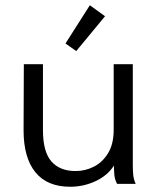

<svg xmlns="http://www.w3.org/2000/svg" viewBox="-20 -702 603 733"><path d="M248 11Q160 11 115 -44.5Q70 -100 70 -205L71 -457H144V-205Q144 -123 176 -86Q208 -49 269 -49Q305 -49 338 -65.5Q371 -82 392.5 -117Q414 -152 414 -207V-457H487V-71Q487 -53 488.5 -35.5Q490 -18 498 0H427Q418 -17 416.5 -35Q415 -53 415 -70Q391 -32 345 -10.5Q299 11 248 11ZM271 -507 230 -536 323 -682 381 -640Z"/></svg>

Font: Inconsolata SemiExpanded Thin
Style: Regular
Weight: 100
Width: 6
Monospace: yes
Designer: Raph Levien, Cyreal, Brenton Simpson
Foundry: Raph Levien, Cyreal, Google
Version: Version 3.100; ttfautohint (v1.8.4.7-5d5b)